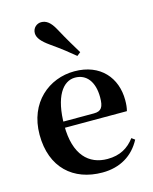

<svg xmlns="http://www.w3.org/2000/svg" viewBox="-127 -939 827 1038"><g transform="rotate(-15 286.0 -419.5)"><path d="M316.2 16.2C415.4 16.2 489.6 -29.4 532.1 -109.9L514.2 -123.2C478.5 -75.9 432.1 -47.5 361.4 -47.5C257.6 -47.5 181.7 -117.3 181.7 -282.7C181.7 -444.8 236.5 -518 304.1 -518C367.5 -518 408.3 -468.1 408.3 -380.4C408.3 -325.7 395.6 -304.6 353.4 -304.6H98.1V-270.2H528.7C533.4 -288.1 535.4 -306.2 535.4 -330.9C535.4 -454.7 455.8 -551.9 309.4 -551.9C167.3 -551.9 39.6 -448.8 39.6 -268.8C39.6 -83.9 154.3 16.2 316.2 16.2ZM367.4 -643.7C342.8 -684.5 317.1 -726 279.5 -795.4C256.6 -837.5 233.6 -854.8 204.8 -854.8C181 -854.8 156.8 -836.1 156.8 -805.7C156.8 -779.2 178.9 -754.3 219.1 -725.9C277.5 -685.1 312.5 -656.9 347.4 -627.8Z"/></g></svg>

Font: Source Han Serif TW VF
Style: Regular
Weight: 250
Designer: Ryoko NISHIZUKA 西塚涼子 (kana & ideographs); Frank Grießhammer (Latin, Greek & Cyrillic); Wenlong ZHANG 张文龙 (bopomofo); San
Foundry: Adobe
Version: Version 2.002;hotconv 1.1.0;makeotfexe 2.6.0